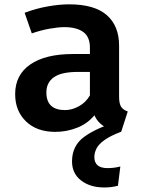

<svg xmlns="http://www.w3.org/2000/svg" viewBox="-20 -578 655 864"><path d="M515.9 -143.1Q515.9 -111.8 525.1 -97.4Q534.4 -83.1 554.9 -76.4L525.6 14.4Q482.6 9.7 451.8 -7.4Q421 -24.6 404.6 -59Q373.8 -21.5 326.9 -3.1Q280 15.4 228.7 15.4Q145.6 15.4 96.9 -31.8Q48.2 -79 48.2 -154.4Q48.2 -241 116.2 -287.9Q184.1 -334.9 308.7 -334.9H384.6V-364.1Q384.6 -412.3 354.6 -434.1Q324.6 -455.9 269.2 -455.9Q243.1 -455.9 203.6 -449Q164.1 -442.1 123.1 -427.7L90.8 -520.5Q142.6 -540 195.1 -549.2Q247.7 -558.5 290.8 -558.5Q405.1 -558.5 460.5 -510Q515.9 -461.5 515.9 -372.8ZM272.8 -82.6Q303.6 -82.6 334.9 -99.7Q366.2 -116.9 384.6 -148.7V-254.4H331.3Q255.9 -254.4 222.3 -230.3Q188.7 -206.2 188.7 -162.1Q188.7 -82.6 272.8 -82.6ZM509.7 -30.8 526.2 14.4Q476.4 33.3 450.3 52.1Q424.1 70.8 414.4 90Q404.6 109.2 404.6 128.7Q404.6 178.5 463.6 178.5Q479.5 178.5 493.1 176.7Q506.7 174.9 521.5 171.3L510.8 257.9Q496.4 261.5 481.8 263.6Q467.2 265.6 448.7 265.6Q385.6 265.6 344.9 234.1Q304.1 202.6 304.1 148.2Q304.1 76.9 360 36.9Q415.9 -3.1 509.7 -30.8Z"/></svg>

Font: Fira Code SemiBold
Style: Regular
Weight: 600
Designer: Carrois Corporate, Edenspiekermann AG, Nikita Prokopov
Foundry: Carrois Corporate, Edenspiekermann AG, Nikita Prokopov
Version: Version 6.002